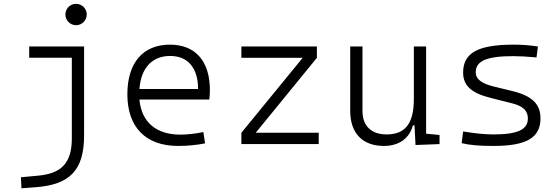

<svg xmlns="http://www.w3.org/2000/svg" viewBox="-20 -764 2970 1018"><path d="M93.8 234.4 170.9 228.5C350.1 214.8 425.8 138.7 425.8 -45.9V-517.6H134.8V-458H360.8V-30.3C360.8 99.1 307.1 156.2 180.7 167.5L90.8 175.8ZM383.3 -630.4C414.6 -630.4 439.9 -655.8 439.9 -687C439.9 -718.3 414.6 -743.7 383.3 -743.7C352.1 -743.7 326.7 -718.3 326.7 -687C326.7 -655.8 352.1 -630.4 383.3 -630.4Z M924.3 9.8C970.7 9.8 1022 5.4 1067.4 -3.9L1058.1 -64C1018.6 -55.2 974.6 -50.3 936 -50.3C807.1 -50.3 730 -117.2 719.2 -236.3H1089.8C1091.8 -250 1092.8 -268.1 1092.8 -287.1C1092.8 -440.4 1015.1 -527.3 881.3 -527.3C737.8 -527.3 655.3 -431.2 655.3 -263.7C655.3 -89.4 752.9 9.8 924.3 9.8ZM719.2 -292C727.5 -403.3 786.1 -467.3 882.3 -467.3C976.1 -467.3 1030.3 -403.8 1030.3 -292Z M1259.8 0H1669.9V-60.1H1335.9L1660.2 -457.5V-517.6H1259.8V-457.5H1585L1259.8 -60.1Z M2016.1 9.8C2094.7 9.8 2150.9 -29.8 2169.4 -99.6H2177.7L2183.1 4.9L2310.5 0V-48.3L2239.3 -55.2V-517.6H2174.3V-239.3C2174.3 -103.5 2124.5 -51.3 2029.3 -51.3C1949.2 -51.3 1901.9 -95.7 1901.9 -175.8V-517.6H1836.9V-175.8C1836.9 -57.6 1901.9 9.8 2016.1 9.8Z M2596.7 9.8C2771.5 9.8 2845.7 -33.7 2845.7 -136.2C2845.7 -212.4 2801.3 -255.9 2694.8 -281.7L2602.1 -304.2C2532.2 -320.8 2502.4 -344.7 2502.4 -380.9C2502.4 -440.9 2561 -466.3 2700.2 -466.3C2734.9 -466.3 2772 -464.4 2824.7 -459.5L2832 -517.6C2784.2 -524.4 2748.5 -527.3 2703.1 -527.3C2515.1 -527.3 2435.5 -483.9 2435.5 -379.4C2435.5 -311 2478 -271 2578.6 -245.6L2694.8 -216.3C2753.4 -201.7 2778.8 -176.8 2778.8 -135.7C2778.8 -76.7 2724.1 -51.3 2596.7 -51.3C2550.3 -51.3 2502.4 -56.2 2435.5 -66.9L2427.7 -4.9C2470.2 5.4 2521 9.8 2596.7 9.8Z"/></svg>

Font: Cascadia Mono Light
Style: Regular
Weight: 300
Monospace: yes
Designer: Aaron Bell
Foundry: Saja Typeworks
Version: Version 2404.023